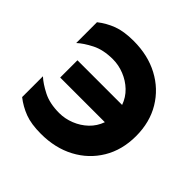

<svg xmlns="http://www.w3.org/2000/svg" viewBox="-184 -885 1070 1070"><g transform="rotate(45 350.5 -350.0)"><path d="M137 -282V-418H489Q473 -463 439.5 -495Q406 -527 362 -544.5Q318 -562 273 -562Q198 -562 146 -535.5Q94 -509 64 -481V-645Q106 -678 156 -697Q206 -716 283 -716Q395 -716 481.5 -670Q568 -624 617.5 -541.5Q667 -459 667 -350Q667 -241 617.5 -158.5Q568 -76 481.5 -30Q395 16 283 16Q206 16 156 -3Q106 -22 64 -55V-219Q94 -191 146 -164.5Q198 -138 273 -138Q318 -138 362 -155.5Q406 -173 439.5 -205Q473 -237 489 -282Z"/></g></svg>

Font: Jost*
Style: Bold
Weight: 700
Version: Version 3.7